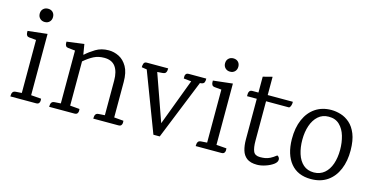

<svg xmlns="http://www.w3.org/2000/svg" viewBox="-71 -1024 2697 1383"><g transform="rotate(15 1277.5 -333.0)"><path d="M147.4 -581.6Q125.8 -581.6 111.8 -595.6Q97.8 -609.6 97.8 -631.1Q97.8 -653.4 111.8 -667Q125.8 -680.6 147.4 -680.6Q169.9 -680.6 183.4 -667Q196.9 -653.4 196.9 -631.1Q196.9 -609.6 183.4 -595.6Q169.9 -581.6 147.4 -581.6ZM190.3 -504.2V0H121.2V-440.7L68.8 -445.5Q56.9 -446.7 51.7 -454.4Q46.4 -462.2 45.8 -472Q45.2 -481.7 45.2 -487.7ZM187.1 -47.3 266 -41.3Q267 -36.3 266.8 -26.2Q266.6 -16.2 260.7 -8.1Q254.7 0 238.4 0H47.8Q48.8 -5 48.9 -14.6Q49 -24.2 55.2 -32.8Q61.5 -41.5 79.2 -42.5L121.2 -45.3Z M809.7 -47.3 879.9 -41.3Q880.9 -36.3 880.7 -26.2Q880.5 -16.2 874.6 -8.1Q868.6 0 852.3 0H666.1Q667.1 -5 667.2 -14.6Q667.3 -24.2 673.5 -32.8Q679.7 -41.5 697.4 -42.5L740.6 -45.3V-303.9Q740.6 -370.5 713.9 -407.1Q687.1 -443.7 630.3 -443.7Q586.7 -443.7 552.9 -426.6Q519.1 -409.4 481.3 -377.2V-47.3L552.3 -41.3Q553.3 -36.3 553.1 -26.2Q552.9 -16.2 546.9 -8.1Q541 0 524.7 0H337.2Q338.2 -5 338.3 -14.6Q338.4 -24.2 344.7 -32.8Q350.9 -41.5 368.6 -42.5L412.2 -45.3V-439.4L359.8 -445Q347.9 -446.2 342.7 -453.6Q337.4 -460.9 336.8 -470.3Q336.2 -479.7 336.2 -485.7L465.1 -502.9L477.6 -426.9H480.6Q509.6 -453.7 551.1 -479Q592.7 -504.2 647.8 -504.2Q687.5 -504.2 724.4 -485.7Q761.2 -467.2 785.5 -425.1Q809.7 -383.1 809.7 -311.6Z M1009.2 -486.2 1163.6 -49.2 1119.8 -21.2 1291.2 -477.2 1356.8 -483.2 1161.8 0H1114.6L932.8 -477.9ZM933.6 -489.2H1093.7Q1093.7 -484.2 1093 -474.7Q1092.4 -465.3 1086.6 -456.7Q1080.8 -448.1 1062.3 -446.7L1024 -443.9L947.6 -441.9L907.9 -447.9Q906.9 -458.8 911.6 -474Q916.3 -489.2 933.6 -489.2ZM1248.8 -489.2H1377.8Q1379.4 -476.1 1374.6 -462.4Q1369.9 -448.7 1348.1 -446.7L1331.3 -445.5L1280.3 -441.9L1221.2 -447.9Q1221.2 -452.9 1220.9 -463Q1220.6 -473.1 1226.6 -481.1Q1232.5 -489.2 1248.8 -489.2Z M1529.4 -581.6Q1507.8 -581.6 1493.8 -595.6Q1479.8 -609.6 1479.8 -631.1Q1479.8 -653.4 1493.8 -667Q1507.8 -680.6 1529.4 -680.6Q1551.9 -680.6 1565.4 -667Q1578.9 -653.4 1578.9 -631.1Q1578.9 -609.6 1565.4 -595.6Q1551.9 -581.6 1529.4 -581.6ZM1572.3 -504.2V0H1503.2V-440.7L1450.8 -445.5Q1438.9 -446.7 1433.7 -454.4Q1428.4 -462.2 1427.8 -472Q1427.2 -481.7 1427.2 -487.7ZM1569.1 -47.3 1648 -41.3Q1649 -36.3 1648.8 -26.2Q1648.6 -16.2 1642.7 -8.1Q1636.7 0 1620.4 0H1429.8Q1430.8 -5 1430.9 -14.6Q1431 -24.2 1437.2 -32.8Q1443.5 -41.5 1461.2 -42.5L1503.2 -45.3Z M1766.9 -607.7 1836 -625.5V-148.5Q1836 -96.3 1847.8 -69.6Q1859.7 -43 1897.5 -43Q1918.7 -43 1935.8 -46Q1953 -48.9 1971.7 -58.1Q1990.3 -67.3 2015.5 -87Q2022.6 -84.7 2028 -77Q2033.3 -69.4 2033.3 -60.3Q2033.3 -40.4 2009.5 -23.2Q1985.6 -6.1 1952.1 4.9Q1918.7 15.8 1890.6 15.8Q1841 15.8 1814.3 -4.3Q1787.7 -24.4 1777.3 -59.4Q1766.9 -94.5 1766.9 -140.3ZM1722.6 -489.2H2023.1Q2024.1 -483.2 2022.9 -474.1Q2021.7 -465 2018.4 -456.7Q2015.1 -448.4 2008.1 -442.9H1694.2Q1694.2 -450.2 1694.5 -461.1Q1694.8 -471.9 1701 -480.6Q1707.2 -489.2 1722.6 -489.2Z M2308.5 -504.2Q2342.7 -504.2 2378.7 -493.2Q2414.7 -482.2 2445.6 -455.2Q2476.6 -428.2 2495.9 -380.8Q2515.3 -333.4 2516.1 -259.7Q2516.9 -178.7 2490.7 -116.6Q2464.6 -54.5 2414.4 -19.8Q2364.1 15 2291.8 15Q2193.6 15 2140.6 -49.1Q2087.5 -113.3 2085.9 -227.7Q2085.2 -312.8 2112.4 -375Q2139.6 -437.2 2189.9 -470.7Q2240.3 -504.2 2308.5 -504.2ZM2301.4 -452.5Q2255.4 -452.5 2223.7 -424.1Q2192.1 -395.8 2176.1 -348.8Q2160 -301.9 2160 -243.1Q2160 -186.3 2174.9 -139Q2189.8 -91.8 2221 -64.1Q2252.2 -36.5 2300.6 -36.5Q2346.7 -37.3 2378.3 -64Q2409.9 -90.8 2426 -137.3Q2442 -183.8 2442 -243Q2442 -297.1 2427.9 -345.3Q2413.8 -393.4 2382.6 -423.3Q2351.4 -453.3 2301.4 -452.5Z"/></g></svg>

Font: Karma Variable Light
Style: Regular
Weight: 300
Designer: Joana Correia
Foundry: Indian Type Foundry
Version: Version 3.000